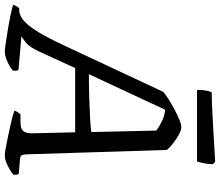

<svg xmlns="http://www.w3.org/2000/svg" viewBox="-110 -820 898 783"><g transform="rotate(90 338.5 -429.0)"><path d="M158 0Q151 0 127 -3.5Q103 -7 71.5 -12Q40 -17 11.5 -23Q-17 -29 -33 -34Q-31 -42 -26.5 -49Q-22 -56 -18 -59H-9Q0 -59 12.5 -64.5Q25 -70 42 -87.5Q59 -105 81 -141.5Q103 -178 132 -240L322 -646Q332 -655 351.5 -667.5Q371 -680 393.5 -692Q416 -704 435.5 -712Q455 -720 465 -720Q478 -720 495.5 -710.5Q513 -701 530.5 -687.5Q548 -674 559 -661L577 -87Q578 -73 581.5 -68Q585 -63 598 -62L656 -57Q659 -53 660 -47.5Q661 -42 659 -34Q649 -26 635 -18Q621 -10 607 -5Q593 0 581 0Q574 0 556 -3Q538 -6 514.5 -11Q491 -16 467.5 -21Q444 -26 425.5 -31Q407 -36 399 -39Q401 -47 405.5 -53.5Q410 -60 414 -64H443Q456 -64 467 -66.5Q478 -69 485 -80Q492 -91 491 -118L487 -287H225L159 -143Q140 -101 120.5 -85.5Q101 -70 94 -68L232 -56Q235 -53 236 -46.5Q237 -40 235 -33Q227 -25 213 -17.5Q199 -10 184.5 -5Q170 0 158 0ZM250 -343Q303 -343 349.5 -344.5Q396 -346 431.5 -348Q467 -350 486 -353L480 -618Q461 -632 439.5 -642Q418 -652 395 -654ZM314 -784Q314 -809 317.5 -824.5Q321 -840 325 -844Q355 -844 395.5 -846Q436 -848 478 -850.5Q520 -853 554.5 -855Q589 -857 607 -858L617 -849Q617 -830 613 -811Q609 -792 606 -784Z"/></g></svg>

Font: Texturina Medium 12pt Medium
Style: Italic
Weight: 500
Italic angle: -11°
Version: Version 1.002